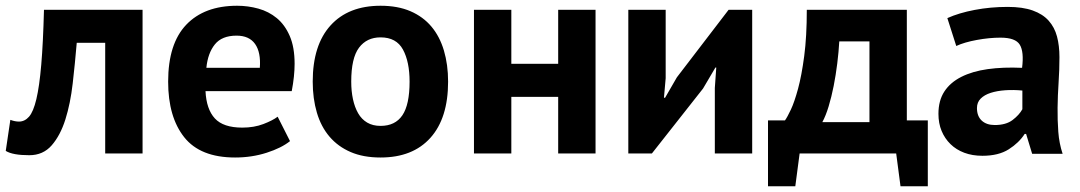

<svg xmlns="http://www.w3.org/2000/svg" viewBox="-37 -534 3758 668"><path d="M329 -385H230Q224 -314 216 -244Q208 -174 190.5 -118.5Q173 -63 143 -28.5Q113 6 65 6Q7 6 -17 -9L-1 -117Q15 -111 29 -111Q49 -111 64 -128Q79 -145 89.5 -189Q100 -233 106.5 -308.5Q113 -384 116 -500H459V0H329Z M972 -43Q942 -19 890.5 -2.5Q839 14 781 14Q660 14 604 -56.5Q548 -127 548 -250Q548 -382 611 -448Q674 -514 788 -514Q826 -514 862 -504Q898 -494 926 -471Q954 -448 971 -409Q988 -370 988 -312Q988 -291 985.5 -267Q983 -243 978 -217H678Q681 -154 710.5 -122Q740 -90 806 -90Q847 -90 879.5 -102.5Q912 -115 929 -128ZM786 -410Q735 -410 710.5 -379.5Q686 -349 681 -298H867Q871 -352 850.5 -381Q830 -410 786 -410Z M1051 -250Q1051 -377 1113 -445.5Q1175 -514 1287 -514Q1347 -514 1391 -495Q1435 -476 1464 -441.5Q1493 -407 1507.5 -358Q1522 -309 1522 -250Q1522 -123 1460.5 -54.5Q1399 14 1287 14Q1227 14 1183 -5Q1139 -24 1109.5 -58.5Q1080 -93 1065.5 -142Q1051 -191 1051 -250ZM1185 -250Q1185 -217 1191 -189Q1197 -161 1209 -140Q1221 -119 1240.5 -107.5Q1260 -96 1287 -96Q1338 -96 1363 -133Q1388 -170 1388 -250Q1388 -319 1365 -361.5Q1342 -404 1287 -404Q1239 -404 1212 -368Q1185 -332 1185 -250Z M1905 -197H1742V0H1612V-500H1742V-312H1905V-500H2035V0H1905Z M2450 -228 2455 -299H2452L2409 -226L2231 0H2149V-500H2279V-262L2273 -194H2277L2318 -265L2498 -500H2580V0H2450Z M3191 114H3096L3081 0H2745L2730 114H2635V-115H2694Q2702 -126 2714.5 -152.5Q2727 -179 2739.5 -225Q2752 -271 2761 -339Q2770 -407 2770 -500H3118V-115H3191ZM2988 -109V-390H2883Q2881 -354 2876 -313.5Q2871 -273 2863.5 -235Q2856 -197 2846 -164Q2836 -131 2824 -109Z M3259 -471Q3299 -489 3354 -499.5Q3409 -510 3469 -510Q3521 -510 3556 -497.5Q3591 -485 3611.5 -462Q3632 -439 3640.5 -407Q3649 -375 3649 -335Q3649 -291 3646 -246.5Q3643 -202 3642.5 -159Q3642 -116 3645 -75.5Q3648 -35 3660 1H3554L3533 -68H3528Q3508 -37 3472.5 -14.5Q3437 8 3381 8Q3346 8 3318 -2.5Q3290 -13 3270 -32.5Q3250 -52 3239 -78.5Q3228 -105 3228 -138Q3228 -184 3248.5 -215.5Q3269 -247 3307.5 -266.5Q3346 -286 3399.5 -293.5Q3453 -301 3519 -298Q3526 -354 3511 -378.5Q3496 -403 3444 -403Q3405 -403 3361.5 -395Q3318 -387 3290 -374ZM3424 -99Q3463 -99 3486 -116.5Q3509 -134 3520 -154V-219Q3489 -222 3460.5 -220Q3432 -218 3410 -211Q3388 -204 3375 -191Q3362 -178 3362 -158Q3362 -130 3378.5 -114.5Q3395 -99 3424 -99Z"/></svg>

Font: PTSans
Style: Bold
Weight: 700
Designer: A.Korolkova, O.Umpeleva, V.Yefimov
Foundry: ParaType Ltd
Version: Version 2.003W OFL